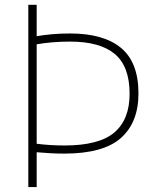

<svg xmlns="http://www.w3.org/2000/svg" viewBox="-20 -760 637 780"><path d="M95 0V-740.5H129V-613Q155.5 -617.5 189.5 -620.8Q223.5 -624 265 -624Q401 -624 471.8 -565.2Q542.5 -506.5 542.5 -380.5Q542.5 -262.5 471 -199.2Q399.5 -136 241 -136Q211.5 -136 185.2 -137.5Q159 -139 129 -141.5V0ZM242.5 -169Q382.5 -169 444.5 -221.8Q506.5 -274.5 506.5 -379Q506.5 -490 446.5 -540.5Q386.5 -591 265 -591Q227 -591 193.8 -588.2Q160.5 -585.5 129 -580V-176Q156.5 -172.5 184 -170.8Q211.5 -169 242.5 -169Z"/></svg>

Font: Encode Sans Condensed Thin Thin
Style: Regular
Weight: 250
Version: Version 3.002